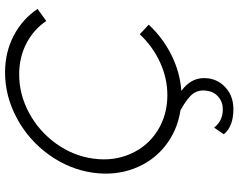

<svg xmlns="http://www.w3.org/2000/svg" viewBox="-110 -602 925 744"><g transform="rotate(-90 352.0 -229.5)"><path d="M55.2 -331.1Q68.4 -423.3 125 -502Q181.6 -580.6 266.6 -626.2Q351.6 -671.9 443.8 -671.9Q522 -671.9 586.2 -638.4Q650.4 -605 689.9 -545.9L643.1 -512.2Q610.4 -561 556.4 -589.1Q502.4 -617.2 436 -617.2Q358.4 -617.2 287.1 -578.9Q215.8 -540.5 168.2 -474.4Q120.6 -408.2 109.9 -330.1Q99.1 -252 128.2 -185.8Q157.2 -119.6 217.8 -81.3Q278.3 -43 356 -43Q421.4 -43 482.9 -71.3Q544.4 -99.6 591.8 -149.9L628.9 -115.2Q578.1 -60.5 511 -27.1Q443.8 6.3 372.1 11.2Q429.2 52.2 420.9 115.2Q415.5 156.7 382.8 184.8Q350.1 212.9 301.8 212.9Q234.4 212.9 204.1 175.8L230 138.2Q256.3 171.9 300.8 171.9Q329.1 171.9 349.4 154.5Q369.6 137.2 373 108.9Q377.4 78.6 361.3 56.4Q345.2 34.2 296.9 7.8Q217.8 -4.4 158.2 -52Q98.6 -99.6 71 -173.1Q43.5 -246.6 55.2 -331.1Z"/></g></svg>

Font: Human Sans Light
Style: Italic
Weight: 300
Italic angle: -8°
Designer: Tim Radville
Foundry: Continuum
Version: Version 1.000;FEAKit 1.0